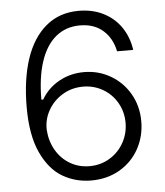

<svg xmlns="http://www.w3.org/2000/svg" viewBox="-52 -763 704 820"><g transform="rotate(-5 300.0 -353.5)"><path d="M58.6 -325.2Q58.6 -443.4 87.6 -531.5Q116.7 -619.6 174.6 -668.2Q232.4 -716.8 315.4 -716.8Q374.5 -716.8 421.1 -693.4Q467.8 -669.9 496.6 -627.7Q525.4 -585.4 533.2 -530.3H463.9Q453.1 -585.9 414.8 -620.1Q376.5 -654.3 315.4 -654.3Q254.9 -654.3 211.9 -618.9Q168.9 -583.5 146.5 -515.9Q124 -448.2 124 -352.5H131.8Q159.2 -399.9 207.8 -427Q256.3 -454.1 315.4 -454.1Q376.5 -454.1 428.2 -424.3Q480 -394.5 510.5 -341.8Q541 -289.1 541 -223.6Q541 -159.7 511.7 -106.2Q482.4 -52.7 429 -21.5Q375.5 9.8 306.6 9.8Q239.7 9.8 184.1 -22.7Q128.4 -55.2 93.5 -130.1Q58.6 -205.1 58.6 -325.2ZM473.6 -223.6Q473.6 -269.5 451.7 -308.3Q429.7 -347.2 391.1 -369.9Q352.5 -392.6 305.7 -392.6Q256.8 -392.6 217 -368.4Q177.2 -344.2 155.3 -304.4Q133.3 -264.6 135.7 -219.7Q139.2 -172.4 161.6 -134Q184.1 -95.7 221.4 -73.7Q258.8 -51.8 304.7 -51.8Q352.1 -51.8 390.6 -75Q429.2 -98.1 451.4 -137.5Q473.6 -176.8 473.6 -223.6Z"/></g></svg>

Font: Pretendard Light
Style: Regular
Weight: 300
Designer: Base glyphs from Inter by Rasmus Andersson; Hangeul glyphs from Noto Sans CJK(Source Han Sans) by Jang Soo-young and Kan
Foundry: Kil Hyung-jin
Version: Version 1.309